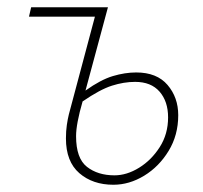

<svg xmlns="http://www.w3.org/2000/svg" viewBox="-20 -498 560 530"><path d="M293 12Q236 12 199 -20Q162 -52 162 -116Q162 -136 164.5 -153Q167 -170 170 -182L242 -452H60L66 -478H278L216 -248Q258 -278 291.5 -288Q325 -298 356 -298Q413 -298 442.5 -263.5Q472 -229 472 -180Q472 -125 445.5 -81.5Q419 -38 378 -13Q337 12 293 12ZM296 -14Q330 -14 364 -35Q398 -56 421 -92Q444 -128 444 -174Q444 -218 420.5 -245Q397 -272 353 -272Q322 -272 289 -261.5Q256 -251 208 -218Q199 -187 194.5 -163Q190 -139 190 -122Q190 -61 220 -37.5Q250 -14 296 -14Z"/></svg>

Font: Source Sans Variable
Style: Italic
Weight: 200
Italic angle: -11°
Designer: Paul D. Hunt
Foundry: Adobe Systems Incorporated
Version: Version 3.006;hotconv 1.0.111;makeotfexe 2.5.65597